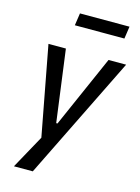

<svg xmlns="http://www.w3.org/2000/svg" viewBox="-130 -770 747 1022"><g transform="rotate(15 244.0 -258.5)"><path d="M51 180 159 -16 160 34 60 -497H156L209 -100H216L391 -497H488L155 180ZM170 -629 180 -697H453L443 -629Z"/></g></svg>

Font: Nunito Sans 7pt Condensed Medium
Style: Italic
Weight: 500
Width: 3
Italic angle: -9°
Designer: Vernon Adams
Foundry: Vernon Adams
Version: Version 3.101;gftools[0.9.27]